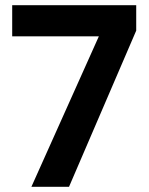

<svg xmlns="http://www.w3.org/2000/svg" viewBox="-20 -720 573 740"><path d="M101 0 361 -580H27V-700H505V-602L246 0Z"/></svg>

Font: DM Sans 28pt ExtraBold
Style: Regular
Weight: 800
Version: Version 4.004;gftools[0.9.30]